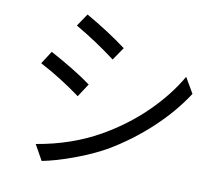

<svg xmlns="http://www.w3.org/2000/svg" viewBox="-85 -872 1169 1004"><g transform="rotate(10 500.0 -370.0)"><path d="M255.9 -701.2 300.8 -767.6Q420.9 -699.2 517.6 -627L470.7 -558.6Q370.1 -634.8 255.9 -701.2ZM197.3 28.3 151.4 -53.7Q337.9 -85 486.3 -169.9Q609.4 -240.2 706.5 -335Q803.7 -429.7 865.2 -536.1L913.1 -454.1Q847.7 -352.5 748 -259.3Q648.4 -166 529.3 -95.7Q457 -54.7 364.3 -20.5Q271.5 13.7 197.3 28.3ZM106.4 -474.6 150.4 -543Q287.1 -468.8 370.1 -408.2L324.2 -337.9Q219.7 -415 106.4 -474.6Z"/></g></svg>

Font: Gen Shin Gothic Regular
Style: Regular
Weight: 400
Designer: [Source Han Sans]
Ryoko NISHIZUKA  (kana & ideographs); Paul D. Hunt (Latin, Greek & Cyrillic); Wenlong ZHANG  (bopomofo
Version: Version 1.002.20150607